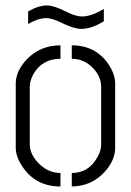

<svg xmlns="http://www.w3.org/2000/svg" viewBox="-20 -675 475 696"><path d="M82 -587.9V-633.8Q120.1 -655.3 150.4 -655.3Q174.8 -655.3 219.7 -632.8Q253.9 -615.2 278.3 -615.2Q312.5 -616.2 356.4 -642.6V-597.7Q311.5 -570.3 274.4 -570.3Q248 -570.3 202.1 -592.8Q168.9 -609.4 146.5 -609.4Q116.2 -608.4 82 -587.9ZM37.1 -139.6V-372.1Q37.1 -418 78.1 -460.9Q127 -510.7 199.2 -510.7V-461.9Q133.8 -461.9 101.6 -407.2Q87.9 -382.8 87.9 -359.4V-152.3Q87.9 -113.3 125 -78.1Q158.2 -47.9 199.2 -47.9V1Q108.4 1 60.5 -72.3Q37.1 -107.4 37.1 -139.6ZM240.2 1V-47.9Q300.8 -47.9 332 -103.5Q346.7 -127.9 346.7 -150.4V-359.4Q346.7 -402.3 309.6 -435.5Q279.3 -461.9 240.2 -461.9V-510.7Q328.1 -510.7 375 -439.5Q397.5 -404.3 397.5 -372.1V-139.6Q397.5 -92.8 357.4 -49.8Q310.5 0 240.2 1Z"/></svg>

Font: Post No Bills Colombo
Style: Regular
Weight: 500
Designer: Kosala Senevirathne, Siva Puranthara, Lasantha Premarathna, Tharique Azeez
Foundry: Mooniak
Version: Version 1.220 ; ttfautohint (v1.5)